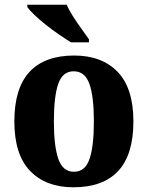

<svg xmlns="http://www.w3.org/2000/svg" viewBox="-20 -786 628 816"><path d="M292 10Q175 10 108 -59.5Q41 -129 41 -270Q41 -411 105.5 -480.5Q170 -550 295 -550Q413 -550 480 -480.5Q547 -411 547 -270Q547 -129 482.5 -59.5Q418 10 292 10ZM294 -56Q342 -56 360.5 -110.5Q379 -165 379 -270Q379 -376 360 -429.5Q341 -483 293 -483Q246 -483 227.5 -429.5Q209 -376 209 -270Q209 -165 228 -110.5Q247 -56 294 -56ZM282 -606Q259 -620 230.5 -639.5Q202 -659 174.5 -681Q147 -703 126 -723Q105 -743 96 -756V-766H263Q273 -744 290 -717Q307 -690 326 -664Q345 -638 358 -619V-606Z"/></svg>

Font: Noto Serif Myanmar SemiCondensed ExtraBold
Style: Regular
Weight: 800
Width: 4
Designer: Ben Mitchell and the Monotype Design Team
Foundry: Monotype Imaging Inc.
Version: Version 2.106; ttfautohint (v1.8.4.7-5d5b)